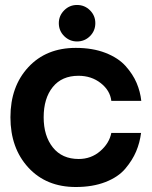

<svg xmlns="http://www.w3.org/2000/svg" viewBox="-20 -748 613 773"><path d="M290 -581.1Q260.3 -581.1 238.5 -602.5Q216.8 -624 216.8 -654.8Q216.8 -684.6 238.3 -706.3Q259.8 -728 290 -728Q320.8 -728 342.3 -706.5Q363.8 -685.1 363.8 -654.8Q363.8 -624 342.3 -602.5Q320.8 -581.1 290 -581.1ZM285.2 4.9Q166 4.9 94 -73.5Q22 -151.9 22 -275.9Q22 -399.9 94 -477.5Q166 -555.2 285.2 -555.2Q353 -555.2 404.5 -535.2Q456.1 -515.1 485.6 -482.2Q515.1 -449.2 530 -414.1Q544.9 -378.9 548.8 -341.8H428.2Q423.3 -383.8 385.7 -413.3Q348.1 -442.9 295.9 -442.9Q229 -442.9 192.4 -397.5Q155.8 -352.1 155.8 -275.9Q155.8 -200.7 192.9 -154.3Q230 -107.9 296.9 -107.9Q346.7 -107.9 383.3 -139.4Q419.9 -170.9 428.2 -212.9H547.9Q543 -173.8 528.1 -138.4Q513.2 -103 484.6 -69.1Q456.1 -35.2 404.5 -15.1Q353 4.9 285.2 4.9Z"/></svg>

Font: Oakes Grotesk
Style: SemiBold
Weight: 600
Designer: Samuel Oakes
Foundry: Samuel Oakes
Version: Version 1.0 | wf-rip DC20170320